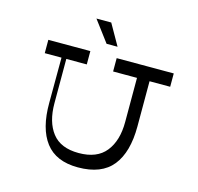

<svg xmlns="http://www.w3.org/2000/svg" viewBox="-125 -1032 1197 1163"><g transform="rotate(15 473.5 -450.0)"><path d="M747.1 -332.8Q747.1 -171.2 678.6 -85.6Q610 0 462.2 0Q324.4 0 258.8 -86Q193.1 -172 194.1 -332.8L195.1 -660.5H225.1V-339Q225.1 -221.6 278 -153.4Q330.9 -85.1 444.2 -85.1Q558.9 -85.1 613.6 -153.7Q668.4 -222.2 668.4 -339V-660.5H747.1ZM876.5 -616.4H518.6V-700H876.5ZM353.5 -616.4H90V-700H353.5ZM505.9 -768H437.1L338.1 -900H430.9Z"/></g></svg>

Font: Space Cowgirl
Style: Regular
Weight: 400
Designer: Valery Marier
Foundry: Valery Marier
Version: Version 1.000